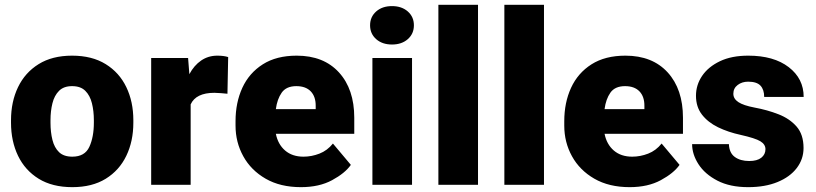

<svg xmlns="http://www.w3.org/2000/svg" viewBox="-20 -770 3399 800"><path d="M25.9 -258.8V-269Q25.9 -346.2 55.2 -407Q84.5 -467.8 141.1 -502.9Q197.8 -538.1 280.3 -538.1Q363.3 -538.1 420.2 -502.9Q477.1 -467.8 506.3 -407Q535.6 -346.2 535.6 -269V-258.8Q535.6 -181.6 506.3 -120.8Q477.1 -60.1 420.4 -25.1Q363.8 9.8 281.2 9.8Q198.2 9.8 141.4 -25.1Q84.5 -60.1 55.2 -120.8Q25.9 -181.6 25.9 -258.8ZM190.4 -269V-258.8Q190.4 -219.2 198.5 -187Q206.5 -154.8 226.1 -136Q245.6 -117.2 281.2 -117.2Q333.5 -117.2 352.3 -158.2Q371.1 -199.2 371.1 -258.8V-269Q371.1 -307.6 363 -339.8Q355 -372.1 335.4 -391.6Q315.9 -411.1 280.3 -411.1Q245.6 -411.1 226.1 -391.6Q206.5 -372.1 198.5 -339.8Q190.4 -307.6 190.4 -269Z M930.7 -532.2 927.7 -379.4Q918 -380.4 901.4 -381.8Q884.8 -383.3 873.5 -383.3Q796.4 -383.3 774.4 -335V0H609.9V-528.3H763.7L769 -460.9Q788.6 -497.6 818.1 -517.8Q847.7 -538.1 885.3 -538.1Q912.6 -538.1 930.7 -532.2Z M1233.9 9.8Q1147.9 9.8 1086.9 -25.4Q1025.9 -60.5 993.7 -118.9Q961.4 -177.2 961.4 -246.6V-265.1Q961.4 -342.3 989.7 -404.1Q1018.1 -465.8 1075 -502Q1131.8 -538.1 1216.3 -538.1Q1328.6 -538.1 1392.3 -468.3Q1456.1 -398.4 1456.1 -279.3V-212.4H1129.4Q1138.2 -168.5 1168 -142.8Q1197.8 -117.2 1244.6 -117.2Q1278.3 -117.2 1311 -129.9Q1343.8 -142.6 1367.2 -171.9L1441.9 -83Q1417.5 -48.3 1363.8 -19.3Q1310.1 9.8 1233.9 9.8ZM1214.8 -411.1Q1172.9 -411.1 1153.8 -384Q1134.8 -356.9 1129.4 -315.4H1295.4V-328.1Q1295.9 -367.2 1274.9 -389.2Q1253.9 -411.1 1214.8 -411.1Z M1522 -664.6Q1522 -699.7 1547.4 -722.2Q1572.8 -744.6 1613.3 -744.6Q1653.8 -744.6 1679.2 -722.2Q1704.6 -699.7 1704.6 -664.6Q1704.6 -629.4 1679.2 -606.9Q1653.8 -584.5 1613.3 -584.5Q1572.8 -584.5 1547.4 -606.9Q1522 -629.4 1522 -664.6ZM1696.8 -528.3V0H1531.7V-528.3Z M1971.7 -750V0H1806.6V-750Z M2246.6 -750V0H2081.5V-750Z M2603.5 9.8Q2517.6 9.8 2456.5 -25.4Q2395.5 -60.5 2363.3 -118.9Q2331.1 -177.2 2331.1 -246.6V-265.1Q2331.1 -342.3 2359.4 -404.1Q2387.7 -465.8 2444.6 -502Q2501.5 -538.1 2585.9 -538.1Q2698.2 -538.1 2762 -468.3Q2825.7 -398.4 2825.7 -279.3V-212.4H2499Q2507.8 -168.5 2537.6 -142.8Q2567.4 -117.2 2614.3 -117.2Q2647.9 -117.2 2680.7 -129.9Q2713.4 -142.6 2736.8 -171.9L2811.5 -83Q2787.1 -48.3 2733.4 -19.3Q2679.7 9.8 2603.5 9.8ZM2584.5 -411.1Q2542.5 -411.1 2523.4 -384Q2504.4 -356.9 2499 -315.4H2665V-328.1Q2665.5 -367.2 2644.5 -389.2Q2623.5 -411.1 2584.5 -411.1Z M3169.4 -148.4Q3169.4 -168.5 3148.2 -181.4Q3127 -194.3 3065.9 -208Q3014.2 -219.2 2971.9 -239.7Q2929.7 -260.3 2904.8 -292.5Q2879.9 -324.7 2879.9 -371.1Q2879.9 -416 2905.5 -453.9Q2931.2 -491.7 2979.7 -514.9Q3028.3 -538.1 3097.7 -538.1Q3204.1 -538.1 3266.4 -490.2Q3328.6 -442.4 3328.6 -366.2H3164.1Q3164.1 -396.5 3148.7 -413.1Q3133.3 -429.7 3097.2 -429.7Q3071.8 -429.7 3053.7 -416Q3035.6 -402.3 3035.6 -379.4Q3035.6 -358.4 3056.6 -344.5Q3077.6 -330.6 3124 -321.8Q3177.2 -312 3223.6 -293.9Q3270 -275.9 3299.1 -242.7Q3328.1 -209.5 3328.1 -153.3Q3328.1 -106.9 3299.8 -69.8Q3271.5 -32.7 3219.7 -11.5Q3168 9.8 3097.2 9.8Q3021.5 9.8 2969.2 -17.3Q2917 -44.4 2890.4 -85.7Q2863.8 -127 2863.8 -169.4H3017.1Q3018.6 -132.8 3041.7 -116Q3064.9 -99.1 3101.6 -99.1Q3134.8 -99.1 3152.1 -112.8Q3169.4 -126.5 3169.4 -148.4Z"/></svg>

Font: Vazirmatn UI FD Black
Style: Regular
Weight: 900
Designer: Saber Rastikerdar
Foundry: Saber Rastikerdar
Version: Version 33.003